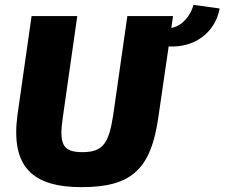

<svg xmlns="http://www.w3.org/2000/svg" viewBox="-20 -756 924 790"><path d="M776 -736C765 -693 732 -650 685 -641L692 -690H504L446 -284C428 -166 404 -130 319 -130C237 -130 222 -163 239 -277L298 -690H110L52 -284C23 -68 115 14 316 14C523 14 602 -61 632 -277L674 -565C777 -559 864 -618 884 -721Z"/></svg>

Font: Exo 2 Extra Bold
Style: Italic
Weight: 800
Italic angle: -8°
Designer: Natanael Gama
Version: Version 1.001;PS 001.001;hotconv 1.0.88;makeotf.lib2.5.64775